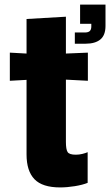

<svg xmlns="http://www.w3.org/2000/svg" viewBox="-20 -810 481 839"><path d="M307 -619V-668H350Q366 -668 372.5 -674.5Q379 -681 379 -694V-706H330V-790H441V-697Q441 -656 418.5 -637.5Q396 -619 354 -619ZM243 9Q165 9 130.5 -27Q96 -63 96 -135V-461L23 -457V-580L96 -576V-727L268 -737V-576L364 -580V-457L268 -462V-190Q268 -157 275.5 -145.5Q283 -134 311 -134Q326 -134 340 -137.5Q354 -141 363 -145V-11Q341 -2 307 3.5Q273 9 243 9Z"/></svg>

Font: BDO Grotesk ExtraBold
Style: Regular
Weight: 800
Designer: Deni Anggara
Foundry: Lokal Container
Version: Version 2.000